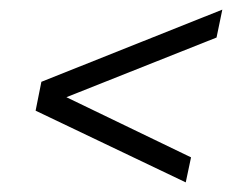

<svg xmlns="http://www.w3.org/2000/svg" viewBox="-20 -453 504 399"><path d="M366 -74 54 -223 66 -283 442 -433 430 -375 118 -251 377 -126Z"/></svg>

Font: Saira Condensed Light
Style: Italic
Weight: 300
Width: 3
Italic angle: -12°
Designer: Hector Gatti with collaboration of the Omnibus-Type team
Foundry: Omnibus-Type
Version: Version 1.101